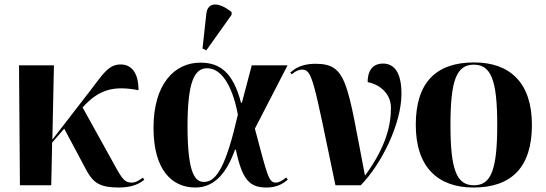

<svg xmlns="http://www.w3.org/2000/svg" viewBox="-20 -828 2439 858"><path d="M69 0H209L213 -191L267 -253L370 -60C399 -11 427 10 511 10C573 10 606 -9 625 -25L618 -34C605 -25 589 -12 569 -12C531 -12 522 -36 471 -128L349 -348C425 -432 492 -445 599 -425C599 -505 566 -540 519 -540C463 -540 437 -492 384 -424L214 -204L221 -536H65Z M902 -603 1015 -762V-774C961 -818 908 -823 902 -766L885 -611ZM853 10C943 10 996 -63 1030 -159H1034C1063 -21 1097 10 1172 10C1220 10 1248 -10 1266 -25L1259 -35C1244 -22 1226 -12 1212 -12C1180 -12 1174 -47 1119 -253L1265 -536H1105L1061 -369H1057C1021 -507 961 -548 875 -548C761 -548 666 -454 666 -257C666 -65 751 10 853 10ZM892 -15C855 -15 818 -43 818 -264C818 -469 851 -523 906 -523C966 -523 1017 -453 1043 -316C991 -88 948 -15 892 -15Z M1479 0H1592C1685 -95 1774 -275 1774 -409C1774 -496 1747 -544 1691 -544C1655 -544 1623 -523 1623 -461C1665 -454 1727 -418 1727 -346C1727 -270 1706 -172 1611 -43C1531 -457 1532 -543 1390 -543C1353 -543 1309 -535 1277 -503L1284 -496C1302 -512 1317 -517 1330 -517C1376 -517 1381 -470 1479 0Z M2096 10C2267 10 2357 -82 2357 -270C2357 -458 2259 -549 2099 -549C1927 -549 1838 -458 1838 -270C1838 -82 1936 10 2096 10ZM2098 0C2020 0 1993 -70 1993 -270C1993 -469 2020 -539 2097 -539C2175 -539 2202 -469 2202 -270C2202 -70 2175 0 2098 0Z"/></svg>

Font: Noto Serif Display
Style: Bold
Weight: 700
Designer: Monotype Design Team
Foundry: Monotype Imaging Inc.
Version: Version 2.009